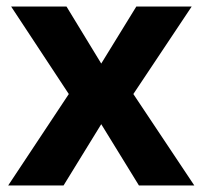

<svg xmlns="http://www.w3.org/2000/svg" viewBox="-20 -566 618 586"><path d="M190 -279 14 -546H183L289 -372L396 -546H565L387 -279L573 0H404L289 -187L174 0H5Z"/></svg>

Font: Noto Sans Devanagari
Style: Regular
Weight: 400
Designer: Jelle Bosma - Monotype Design Team
Foundry: Monotype Imaging Inc.
Version: Version 2.003